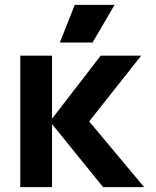

<svg xmlns="http://www.w3.org/2000/svg" viewBox="-20 -766 640 786"><path d="M63 0V-538H193V-280L392 -538H558L345 -269L570 0H402L193 -258V0ZM225 -592 286 -746H449L359 -592Z"/></svg>

Font: Geist Mono ExtraBold
Style: Regular
Weight: 800
Monospace: yes
Designer: Basement.studio, Andrés Briganti, Mateo Zaragoza
Foundry: Basement.studio, Vercel, Andrés Briganti, Guido Ferreyra, Mateo Zaragoza
Version: Version 1.500; ttfautohint (v1.8.4.7-5d5b)